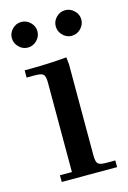

<svg xmlns="http://www.w3.org/2000/svg" viewBox="-100 -667 480 718"><g transform="rotate(-15 140.5 -308.5)"><path d="M21.5 -533Q6.8 -547.9 6.8 -567.9Q6.8 -587.9 21.5 -602.5Q36.1 -617.2 56.2 -617.2Q76.2 -617.2 91.1 -602.5Q106 -587.9 106 -567.9Q106 -547.9 91.1 -533Q76.2 -518.1 56.2 -518.1Q36.1 -518.1 21.5 -533ZM22 -411.1V-439Q115.2 -439 185.1 -445.8L188 -418V-65.9Q188 -41 195.1 -33.4Q202.1 -25.9 227.1 -25.9H262.2V0H47.9V-25.9H94.2V-371.1Q94.2 -396 87.2 -403.6Q80.1 -411.1 55.2 -411.1ZM191.4 -533Q176.8 -547.9 176.8 -567.9Q176.8 -587.9 191.4 -602.5Q206.1 -617.2 226.1 -617.2Q246.1 -617.2 261 -602.5Q275.9 -587.9 275.9 -567.9Q275.9 -547.9 261 -533Q246.1 -518.1 226.1 -518.1Q206.1 -518.1 191.4 -533Z"/></g></svg>

Font: Dihjauti S
Style: Bold
Weight: 700
Designer: T. Christopher White
Version: Version 3.0.0